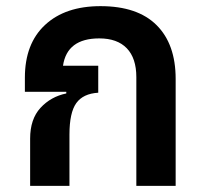

<svg xmlns="http://www.w3.org/2000/svg" viewBox="-20 -605 663 625"><path d="M307.1 -585Q427.7 -585 489.7 -523.2Q551.8 -461.4 551.8 -348.1V0H423.8V-354Q423.8 -415.5 392.8 -447.8Q361.8 -480 303.2 -480Q198.2 -480 185.1 -391.1H299.8V-303.2Q250.5 -300.3 228.3 -269.3Q206.1 -238.3 206.1 -167V0H78.1V-153.8Q78.1 -217.3 111.8 -253.9Q145.5 -290.5 195.8 -300.8V-306.2H61V-352.1Q61 -462.9 126.7 -523.9Q192.4 -585 307.1 -585Z"/></svg>

Font: Anuphan SemiBold
Style: Bold
Weight: 600
Designer: Mike Abbink, Paul van der Laan, Pieter van Rosmalen, Mint Tantisuwanna
Foundry: Bold Monday; Cadson Demak
Version: Version 3.002;hotconv 1.0.109;makeotfexe 2.5.65596